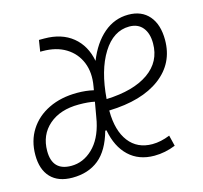

<svg xmlns="http://www.w3.org/2000/svg" viewBox="-91 -619 761 721"><g transform="rotate(-15 289.5 -258.5)"><path d="M428.7 -34.2Q461.4 -34.2 497.1 -48.8L507.3 -6.8Q466.3 9.8 424.8 9.8Q364.3 9.8 325.7 -26.6Q287.1 -63 274.9 -128.9H270Q250 -56.6 209 -23.4Q168 9.8 106 9.8Q51.3 9.8 22 -21Q-7.3 -51.8 -7.3 -108.4Q-7.3 -163.6 19.3 -205.3Q45.9 -247.1 93.8 -270.3Q141.6 -293.5 204.6 -293.5Q238.8 -293.5 268.1 -286.6L270.5 -300.8Q279.8 -353 263.4 -393.1Q247.1 -433.1 210.2 -455.8Q173.3 -478.5 120.1 -478.5H110.8L117.7 -522.5H138.2Q205.6 -522.5 248.3 -487.8Q291 -453.1 302.7 -391.6Q328.1 -455.6 370.1 -491.5Q412.1 -527.3 465.8 -527.3Q517.6 -527.3 546.4 -493.7Q575.2 -460 575.2 -400.4Q575.2 -309.6 503.7 -255.9Q432.1 -202.1 304.2 -198.2Q304.2 -197.3 304.2 -195.8Q304.7 -119.6 337.4 -76.9Q370.1 -34.2 428.7 -34.2ZM305.7 -242.2Q411.1 -246.1 469.7 -287.1Q528.3 -328.1 528.3 -399.4Q528.3 -438.5 510 -460.9Q491.7 -483.4 458 -483.4Q396 -483.4 355 -417.7Q314 -352.1 305.7 -242.2ZM247.6 -169.9 251.5 -191.4 260.7 -244.1Q235.8 -249.5 199.2 -249.5Q126.5 -249.5 83 -211.7Q39.6 -173.8 39.6 -111.3Q39.6 -34.2 113.3 -34.2Q159.7 -34.2 196.5 -69.3Q233.4 -104.5 247.6 -169.9Z"/></g></svg>

Font: Cascadia Code ExtraLight
Style: Italic
Weight: 200
Italic angle: -10°
Monospace: yes
Designer: Aaron Bell
Foundry: Saja Typeworks
Version: Version 2404.023; ttfautohint (v1.8.4)